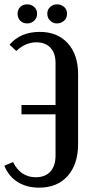

<svg xmlns="http://www.w3.org/2000/svg" viewBox="-25 -856 423 885"><path d="M335 -193Q335 -99 287 -45Q239 9 155 9Q98 9 56.5 -17Q15 -43 -5 -92L35 -109Q70 -39 140 -39Q183 -39 207 -65Q231 -91 231 -139V-329H74V-372H231V-566Q231 -611 207.5 -636Q184 -661 142 -661Q93 -661 50 -621L19 -650Q70 -709 158 -709Q240 -709 287.5 -656.5Q335 -604 335 -514ZM56 -793Q56 -812 68.5 -824Q81 -836 100 -836Q119 -836 132.5 -824Q146 -812 146 -793Q146 -773 132.5 -760.5Q119 -748 100 -748Q81 -748 68.5 -760.5Q56 -773 56 -793ZM193 -793Q193 -812 206.5 -824Q220 -836 237 -836Q257 -836 270.5 -824Q284 -812 284 -793Q284 -773 270.5 -760.5Q257 -748 237 -748Q220 -748 206.5 -760.5Q193 -773 193 -793Z"/></svg>

Font: Moniqa Paragraph
Style: Bold
Weight: 700
Designer: Rajesh Rajput
Foundry: Rajesh Rajput
Version: Version 1.000